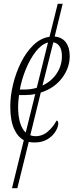

<svg xmlns="http://www.w3.org/2000/svg" viewBox="-20 -738 400 1008"><path d="M161 10Q145 10 131 7L71 250H43L105 -2Q72 -20 53 -63.5Q34 -107 34 -180Q34 -234 48.5 -294.5Q63 -355 90 -409.5Q117 -464 155 -501Q193 -538 240 -545L283 -718H309L267 -546Q305 -543 325.5 -516Q346 -489 346 -443Q346 -381 305 -327.5Q264 -274 194 -252L139 -28Q151 -23 166 -23Q204 -23 232.5 -48.5Q261 -74 277 -105Q286 -104 286 -90Q286 -73 272.5 -49.5Q259 -26 231 -8Q203 10 161 10ZM305 -443Q305 -477 292.5 -495Q280 -513 260 -516L203 -289Q250 -311 277.5 -352Q305 -393 305 -443ZM109 -268Q142 -268 173 -277L232 -515Q198 -506 168 -467.5Q138 -429 116 -375.5Q94 -322 84 -268ZM75 -179Q75 -80 115 -42L165 -244Q140 -239 113 -239H80Q78 -227 76.5 -208.5Q75 -190 75 -179Z"/></svg>

Font: Noto Serif ExtraCondensed ExtraLight
Style: Italic
Weight: 200
Width: 2
Italic angle: -12°
Designer: Monotype Design Team
Foundry: Monotype Imaging Inc.
Version: Version 2.014; ttfautohint (v1.8.4.7-5d5b)